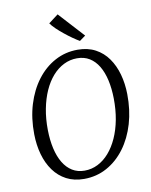

<svg xmlns="http://www.w3.org/2000/svg" viewBox="-104 -1055 895 1141"><g transform="rotate(-10 343.5 -485.0)"><path d="M310.5 10Q250 10 204.2 -14Q158.5 -38 127.5 -80.8Q96.5 -123.5 80.5 -180.2Q64.5 -237 63.5 -302.5Q62 -399.5 87 -481.5Q112 -563.5 158.2 -624.5Q204.5 -685.5 267.2 -719.2Q330 -753 404 -753Q465.5 -753 511.2 -728.5Q557 -704 587.2 -661Q617.5 -618 633 -562Q648.5 -506 649.5 -442.5Q651 -346.5 626.8 -264.2Q602.5 -182 556.8 -120.5Q511 -59 448.2 -24.5Q385.5 10 310.5 10ZM321.5 -38Q364 -38 401.8 -57Q439.5 -76 470 -111Q500.5 -146 522.5 -194.8Q544.5 -243.5 555.8 -303.2Q567 -363 566 -431Q565 -491.5 553.8 -541.5Q542.5 -591.5 520.8 -627.8Q499 -664 467 -683.8Q435 -703.5 392 -703.5Q349.5 -703.5 311.8 -684.8Q274 -666 243.5 -631.5Q213 -597 191.2 -548.5Q169.5 -500 158 -440.5Q146.5 -381 147.5 -313Q148.5 -251.5 160 -201Q171.5 -150.5 193.5 -114Q215.5 -77.5 247.5 -57.8Q279.5 -38 321.5 -38ZM427.5 -802Q410 -812 386.8 -828.2Q363.5 -844.5 339.8 -863.8Q316 -883 296.2 -902Q276.5 -921 266 -936.5L324 -980.5L463.5 -828Z"/></g></svg>

Font: Merriweather Light
Style: Italic
Weight: 300
Italic angle: -7.8°
Designer: Eben Sorkin
Foundry: Eben Sorkin
Version: Version 2.101